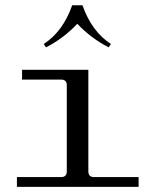

<svg xmlns="http://www.w3.org/2000/svg" viewBox="-20 -728 606 748"><path d="M301.3 -707.5Q336.9 -605.5 412.1 -556.6L403.3 -543.5Q335 -578.6 281.2 -635.3Q227.5 -578.6 159.2 -543.5L150.4 -556.6Q225.6 -605.5 261.2 -707.5ZM45.9 0V-38.1H217.8Q240.2 -38.1 240.2 -60.1V-396Q240.2 -418 217.8 -418H65.9V-456.1H324.2V-60.1Q324.2 -38.1 346.2 -38.1H520V0Z"/></svg>

Font: New Heterodox Mono
Style: Book
Weight: 400
Designer: Hao Chi Kiang <hello@hckiang.com>, Alexey Kryukov <alexios@thessalonica.org.ru>
Version: Version 0.0.3